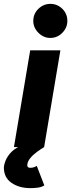

<svg xmlns="http://www.w3.org/2000/svg" viewBox="-54 -760 368 992"><path d="M18 0 102 -500H258L174 0ZM206 -564Q171 -564 144.5 -590.5Q118 -617 118 -652Q118 -689 144.5 -714.5Q171 -740 206 -740Q242 -740 268 -714.5Q294 -689 294 -652Q294 -617 268 -590.5Q242 -564 206 -564ZM103 212Q44 212 4.5 184Q-35 156 -34 103Q-33 89 -25 69.5Q-17 50 -0.5 31Q16 12 45 -3L174 0Q156 11 136 25.5Q116 40 102 57.5Q88 75 87 92Q86 107 102 107Q114 107 123 103.5Q132 100 136 97L175 198Q160 207 141.5 209.5Q123 212 103 212Z"/></svg>

Font: Figtree Light ExtraBold
Style: Italic
Weight: 800
Italic angle: -9.5°
Version: Version 2.001;gftools[0.9.30]